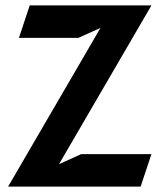

<svg xmlns="http://www.w3.org/2000/svg" viewBox="-20 -680 600 710"><path d="M90 -660 50 -540H270L351.7 -577L10 10H500L540 -110H280L198.3 -73L540 -660Z"/></svg>

Font: Abibas
Style: Medium
Weight: 500
Version: Version 0.3